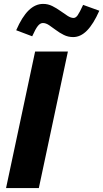

<svg xmlns="http://www.w3.org/2000/svg" viewBox="-20 -964 529 984"><path d="M11 0 160 -700H328L179 0ZM145 -778 63 -809Q93 -878 127 -911Q161 -944 201 -944Q226 -944 248 -933Q270 -922 289.5 -908Q309 -894 326 -883Q343 -872 357 -872Q368 -872 377.5 -885Q387 -898 406 -939L489 -909Q459 -841 426 -807.5Q393 -774 355 -774Q329 -774 307 -785Q285 -796 266.5 -810Q248 -824 231.5 -835Q215 -846 200 -846Q186 -846 174 -831Q162 -816 145 -778Z"/></svg>

Font: Red Hat Text
Style: Italic
Weight: 300
Italic angle: -12°
Designer: Pentagram, MCKL
Foundry: Pentagram, MCKL
Version: Version 1.023